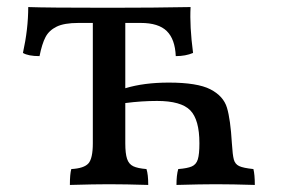

<svg xmlns="http://www.w3.org/2000/svg" viewBox="-20 -522 803 544"><path d="M702 2Q638 0 591 0Q550 0 480 2Q480 -26 485 -43Q511 -45 523.5 -50.5Q536 -56 540.5 -70.5Q545 -85 545 -116Q545 -183 519 -209.5Q493 -236 425 -236Q381 -236 335 -230V-116Q335 -87 340 -72Q345 -57 357.5 -51Q370 -45 395 -43Q400 -28 400 2Q336 0 288 0Q248 0 178 2Q178 -29 182 -43Q218 -45 230.5 -59Q243 -73 243 -116V-457H202Q162 -457 140.5 -446.5Q119 -436 109 -417Q99 -398 92 -363Q60 -363 45 -372Q60 -440 60 -502Q112 -500 289 -500Q418 -500 520 -502Q517 -448 527 -372Q506 -363 478 -363Q476 -411 452.5 -434Q429 -457 379 -457H335V-272Q388 -288 458 -288Q539 -288 576 -269Q613 -250 623 -217Q633 -184 637 -116Q639 -83 642.5 -70Q646 -57 657.5 -51.5Q669 -46 698 -43Q702 -27 702 2Z"/></svg>

Font: Vollkorn SC
Style: Regular
Weight: 400
Designer: Friedrich Althausen
Foundry: Friedrich Althausen
Version: Version 4.015